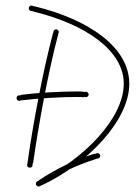

<svg xmlns="http://www.w3.org/2000/svg" viewBox="-20 -613 508 695"><path d="M133 57C296 -20 448 -176 448 -310C448 -441 303 -542 106 -590C100 -592 96 -590 94 -583C92 -577 95 -572 102 -571C293 -524 428 -429 428 -310C428 -185 283 -36 125 39C119 42 117 46 120 52C122 58 127 60 133 57ZM120 62C126 62 130 58 130 52C130 46 126 42 120 42C114 42 110 46 110 52C110 58 114 62 120 62ZM120 62C126 62 130 58 130 52C130 46 126 42 120 42C114 42 110 46 110 52C110 58 114 62 120 62ZM88 -6C94 -6 98 -10 98 -16C98 -22 94 -26 88 -26C82 -26 78 -22 78 -16C78 -10 82 -6 88 -6ZM134 55C197 13 255 -14 326 -37C333 -38 335 -43 333 -49C331 -55 327 -58 320 -56C247 -33 188 -4 123 38C117 42 116 46 120 52C124 58 128 58 134 55ZM50 -248C56 -248 60 -252 60 -258C60 -264 56 -268 50 -268C44 -268 40 -264 40 -258C40 -252 44 -248 50 -248ZM333 -39C338 -39 343 -44 343 -49C343 -54 338 -59 333 -59C328 -59 323 -54 323 -49C323 -44 328 -39 333 -39ZM88 -16C94 -15 98 -18 100 -24C121 -170 155 -354 190 -486C192 -491 190 -495 183 -497C176 -499 172 -496 171 -490C136 -357 101 -174 80 -27C78 -21 82 -17 88 -16ZM61 -250C115 -257 199 -262 260 -262C267 -262 274 -262 281 -261C287 -261 291 -265 291 -271C291 -277 288 -281 281 -281C275 -282 268 -282 260 -282C198 -282 113 -277 58 -270C52 -268 49 -264 50 -258C51 -252 55 -248 61 -250ZM291 -261C296 -261 301 -266 301 -271C301 -276 296 -281 291 -281C286 -281 281 -276 281 -271C281 -266 286 -261 291 -261ZM94 -573C100 -573 104 -578 104 -583C104 -588 100 -593 94 -593C88 -593 84 -588 84 -583C84 -578 88 -573 94 -573ZM183 -487C188 -487 193 -492 193 -497C193 -502 188 -507 183 -507C178 -507 173 -502 173 -497C173 -492 178 -487 183 -487Z"/></svg>

Font: Mistral SingleLine Outline
Style: Regular
Weight: 300
Designer: François Chastanet, Élisa Garzelli, Anais Alves, Morgane Autin
Foundry: institut supérieur des arts et du design Toulouse / isdaT
Version: Version 1.000;Glyphs 3.3 (3337)